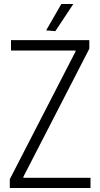

<svg xmlns="http://www.w3.org/2000/svg" viewBox="-20 -941 502 961"><path d="M29 -44 358 -683V-688H35V-740H427V-697L97 -56V-51H433V0H29ZM211 -789 287 -921H347L257 -785Z"/></svg>

Font: Encode Sans Compressed
Style: Light
Weight: 300
Designer: Pablo Impallari, Andres Torresi
Foundry: Pablo Impallari, Andres Torresi
Version: Version 1.000; ttfautohint (v1.00) -l 8 -r 50 -G 200 -x 14 -